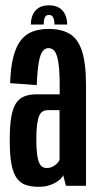

<svg xmlns="http://www.w3.org/2000/svg" viewBox="-20 -716 376 740"><path d="M130.5 4Q149 4 164.5 -0.2Q180 -4.5 192.2 -11.2Q204.5 -18 212.5 -25.5Q220.5 -33 223.5 -41L234 0H311.5V-385Q311.5 -472 296 -519.2Q280.5 -566.5 248.8 -585.5Q217 -604.5 167 -604.5Q133.5 -604.5 106.8 -594.8Q80 -585 61.5 -562.2Q43 -539.5 32 -498.8Q21 -458 19 -395.5L121.5 -388Q124 -444.5 129.5 -475.5Q135 -506.5 144.2 -518.5Q153.5 -530.5 166.5 -530.5Q182 -530.5 191.2 -517.8Q200.5 -505 205.2 -473.5Q210 -442 210 -385.5V-352.5H121.5Q93.5 -352.5 73.5 -344.5Q53.5 -336.5 41.2 -317.2Q29 -298 23.2 -263.8Q17.5 -229.5 17.5 -175.5Q17.5 -118.5 24.2 -83Q31 -47.5 45.2 -28.5Q59.5 -9.5 80.5 -2.8Q101.5 4 130.5 4ZM159 -68.5Q150.5 -68.5 143.2 -73Q136 -77.5 130.8 -89Q125.5 -100.5 122.8 -122.5Q120 -144.5 120 -180.5Q120 -216 123.2 -238.2Q126.5 -260.5 132 -271.8Q137.5 -283 145.8 -287.2Q154 -291.5 164 -291.5H209.5V-100.5Q207.5 -94 200.2 -86.2Q193 -78.5 182.5 -73.5Q172 -68.5 159 -68.5ZM169 -695.5Q145 -695.5 129.5 -686Q114 -676.5 106.5 -659.5Q99 -642.5 99 -621.5H148.5Q148.5 -634.5 150.5 -642.5Q152.5 -650.5 156.8 -654.5Q161 -658.5 169 -658.5Q176 -658.5 180.2 -655Q184.5 -651.5 187.2 -643.2Q190 -635 190 -621.5H239Q239 -642.5 231.2 -659.5Q223.5 -676.5 208 -686Q192.5 -695.5 169 -695.5Z"/></svg>

Font: Anybody ExtraCondensed Medium
Style: Regular
Weight: 500
Width: 2
Version: Version 1.113;gftools[0.9.25]